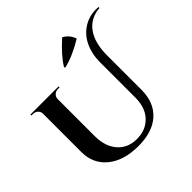

<svg xmlns="http://www.w3.org/2000/svg" viewBox="-226 -1154 1389 1389"><g transform="rotate(-45 468.5 -459.5)"><path d="M459 -762.2 451.7 -769Q493.7 -841.3 595.7 -933.1Q644.5 -907.7 663.6 -852.1Q617.2 -822.8 562 -798.1Q506.8 -773.4 459 -762.2ZM661.6 -247.6V-609.9Q661.6 -697.8 695.1 -766.4Q728.5 -835 791.7 -871.8Q855 -908.7 936.5 -901.9V-892.1Q838.9 -884.8 785.9 -811.5Q732.9 -738.3 732.9 -610.4V-253.4Q731.4 -127 652.3 -56.4Q573.2 14.2 429.7 14.2Q279.8 14.2 192.6 -58.1Q105.5 -130.4 106.9 -251.5V-640.6Q106.4 -662.1 91.3 -676Q76.2 -689.9 54.2 -689.9H38.1V-700.2H326.2V-689.9H309.6Q287.6 -689.9 272.7 -676Q257.8 -662.1 256.8 -642.1V-260.3Q256.8 -154.3 312 -91.8Q367.2 -29.3 458 -29.8Q548.3 -29.3 604.7 -87.6Q661.1 -146 661.6 -247.6Z"/></g></svg>

Font: Cinzel Decorative Bold
Style: Regular
Weight: 700
Designer: Natanael Gama
Version: Version 1.001;PS 001.001;hotconv 1.0.56;makeotf.lib2.0.21325